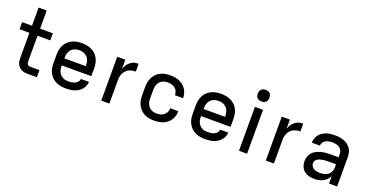

<svg xmlns="http://www.w3.org/2000/svg" viewBox="-31 -1435 4113 2138"><g transform="rotate(20 2025.0 -365.5)"><path d="M294 0Q276 0 258 -3Q240 -6 224 -14Q208 -22 195 -35Q182 -48 174 -64Q166 -80 163 -98Q160 -116 160 -134V-436H43V-520H160V-735H256V-520H407V-436H256V-134Q256 -125 257.5 -116Q259 -107 264 -99.5Q269 -92 277 -88Q285 -84 294 -84H407V0Z M753 8Q723 8 693.5 3Q664 -2 637 -14.5Q610 -27 588 -48Q566 -69 552 -95Q538 -121 532.5 -150.5Q527 -180 527 -210V-310Q527 -340 532.5 -369Q538 -398 551.5 -424.5Q565 -451 586.5 -471.5Q608 -492 635 -505Q662 -518 691 -523Q720 -528 750 -528Q780 -528 809 -523Q838 -518 865 -505Q892 -492 913.5 -471.5Q935 -451 948.5 -424.5Q962 -398 967.5 -369Q973 -340 973 -310V-218H623V-210Q623 -192 626 -174.5Q629 -157 636.5 -141Q644 -125 656.5 -112Q669 -99 684.5 -90.5Q700 -82 717.5 -79Q735 -76 753 -76Q772 -76 791.5 -79Q811 -82 829 -90Q847 -98 860 -114Q873 -130 875 -149H971Q969 -124 959.5 -100.5Q950 -77 933.5 -58.5Q917 -40 896 -26.5Q875 -13 851 -5.5Q827 2 802 5Q777 8 753 8ZM623 -302H877V-310Q877 -328 874 -345Q871 -362 864 -378Q857 -394 845 -407Q833 -420 817.5 -428.5Q802 -437 785 -440.5Q768 -444 750 -444Q732 -444 715 -440.5Q698 -437 682.5 -428.5Q667 -420 655 -407Q643 -394 636 -378Q629 -362 626 -345Q623 -328 623 -310Z M1170 0V-520H1266V-412Q1272 -428 1280 -443.5Q1288 -459 1299 -472.5Q1310 -486 1324 -497Q1338 -508 1353.5 -515.5Q1369 -523 1386.5 -525.5Q1404 -528 1421 -528V-436Q1400 -436 1379 -432Q1358 -428 1339.5 -418.5Q1321 -409 1306 -393Q1291 -377 1282 -358Q1273 -339 1269.5 -318Q1266 -297 1266 -276V0Z M1798 8Q1768 8 1739 3Q1710 -2 1683.5 -15Q1657 -28 1636 -49Q1615 -70 1601.5 -96Q1588 -122 1582.5 -151.5Q1577 -181 1577 -210V-310Q1577 -339 1582.5 -368.5Q1588 -398 1601.5 -424Q1615 -450 1636 -471Q1657 -492 1683.5 -505Q1710 -518 1739 -523Q1768 -528 1798 -528Q1825 -528 1852 -524Q1879 -520 1904.5 -509.5Q1930 -499 1951.5 -481.5Q1973 -464 1987.5 -441Q2002 -418 2009.5 -391.5Q2017 -365 2017 -338V-337H1921Q1921 -360 1911.5 -382Q1902 -404 1884 -418.5Q1866 -433 1843.5 -438.5Q1821 -444 1798 -444Q1780 -444 1763 -440.5Q1746 -437 1731 -428.5Q1716 -420 1704.5 -407Q1693 -394 1685.5 -378Q1678 -362 1675.5 -344.5Q1673 -327 1673 -310V-210Q1673 -193 1675.5 -175.5Q1678 -158 1685.5 -142Q1693 -126 1704.5 -113Q1716 -100 1731 -91.5Q1746 -83 1763 -79.5Q1780 -76 1798 -76Q1821 -76 1843.5 -81.5Q1866 -87 1884 -101.5Q1902 -116 1911.5 -138Q1921 -160 1921 -183H2017V-182Q2017 -155 2009.5 -128.5Q2002 -102 1987.5 -79Q1973 -56 1951.5 -38.5Q1930 -21 1904.5 -10.5Q1879 0 1852 4Q1825 8 1798 8Z M2403 8Q2373 8 2343.5 3Q2314 -2 2287 -14.5Q2260 -27 2238 -48Q2216 -69 2202 -95Q2188 -121 2182.5 -150.5Q2177 -180 2177 -210V-310Q2177 -340 2182.5 -369Q2188 -398 2201.5 -424.5Q2215 -451 2236.5 -471.5Q2258 -492 2285 -505Q2312 -518 2341 -523Q2370 -528 2400 -528Q2430 -528 2459 -523Q2488 -518 2515 -505Q2542 -492 2563.5 -471.5Q2585 -451 2598.5 -424.5Q2612 -398 2617.5 -369Q2623 -340 2623 -310V-218H2273V-210Q2273 -192 2276 -174.5Q2279 -157 2286.5 -141Q2294 -125 2306.5 -112Q2319 -99 2334.5 -90.5Q2350 -82 2367.5 -79Q2385 -76 2403 -76Q2422 -76 2441.5 -79Q2461 -82 2479 -90Q2497 -98 2510 -114Q2523 -130 2525 -149H2621Q2619 -124 2609.5 -100.5Q2600 -77 2583.5 -58.5Q2567 -40 2546 -26.5Q2525 -13 2501 -5.5Q2477 2 2452 5Q2427 8 2403 8ZM2273 -302H2527V-310Q2527 -328 2524 -345Q2521 -362 2514 -378Q2507 -394 2495 -407Q2483 -420 2467.5 -428.5Q2452 -437 2435 -440.5Q2418 -444 2400 -444Q2382 -444 2365 -440.5Q2348 -437 2332.5 -428.5Q2317 -420 2305 -407Q2293 -394 2286 -378Q2279 -362 2276 -345Q2273 -328 2273 -310Z M2802 0V-520H2898V0ZM2850 -601Q2836 -601 2822.5 -605Q2809 -609 2799 -619Q2789 -629 2785 -642.5Q2781 -656 2781 -670Q2781 -684 2785 -697.5Q2789 -711 2799 -721Q2809 -731 2822.5 -735Q2836 -739 2850 -739Q2864 -739 2877.5 -735Q2891 -731 2901 -721Q2911 -711 2915 -697.5Q2919 -684 2919 -670Q2919 -656 2915 -642.5Q2911 -629 2901 -619Q2891 -609 2877.5 -605Q2864 -601 2850 -601Z M3120 0V-520H3216V-412Q3222 -428 3230 -443.5Q3238 -459 3249 -472.5Q3260 -486 3274 -497Q3288 -508 3303.5 -515.5Q3319 -523 3336.5 -525.5Q3354 -528 3371 -528V-436Q3350 -436 3329 -432Q3308 -428 3289.5 -418.5Q3271 -409 3256 -393Q3241 -377 3232 -358Q3223 -339 3219.5 -318Q3216 -297 3216 -276V0Z M3697 8Q3676 8 3654.5 5Q3633 2 3613 -6Q3593 -14 3576 -28Q3559 -42 3548 -60Q3537 -78 3532 -99Q3527 -120 3527 -142Q3527 -170 3536 -197Q3545 -224 3564 -244.5Q3583 -265 3608.5 -278Q3634 -291 3661 -298.5Q3688 -306 3715.5 -308.5Q3743 -311 3771 -311H3869V-348Q3869 -370 3859.5 -390.5Q3850 -411 3832 -423Q3814 -435 3792 -439.5Q3770 -444 3748 -444Q3728 -444 3708 -440.5Q3688 -437 3670 -427Q3652 -417 3640.5 -399.5Q3629 -382 3629 -362H3533Q3533 -387 3541.5 -412Q3550 -437 3565.5 -457Q3581 -477 3602.5 -491Q3624 -505 3648 -513.5Q3672 -522 3697.5 -525Q3723 -528 3748 -528Q3775 -528 3801.5 -524.5Q3828 -521 3853 -512Q3878 -503 3900 -487Q3922 -471 3937 -449Q3952 -427 3958.5 -401Q3965 -375 3965 -348V0H3869V-87Q3857 -63 3839 -44.5Q3821 -26 3797.5 -14Q3774 -2 3748.5 3Q3723 8 3697 8ZM3734 -76Q3759 -76 3783.5 -81.5Q3808 -87 3828 -102Q3848 -117 3858.5 -140.5Q3869 -164 3869 -189V-228H3771Q3756 -228 3740.5 -227Q3725 -226 3710 -223Q3695 -220 3680 -215.5Q3665 -211 3652 -203Q3639 -195 3631 -181Q3623 -167 3623 -152Q3623 -133 3633.5 -116.5Q3644 -100 3660.5 -91Q3677 -82 3696 -79Q3715 -76 3734 -76Z"/></g></svg>

Font: Iosevka Aile Medium
Style: Regular
Weight: 500
Designer: Belleve Invis
Foundry: Belleve Invis
Version: Version 27.3.5; ttfautohint (v1.8.4)